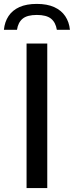

<svg xmlns="http://www.w3.org/2000/svg" viewBox="-57 -963 378 983"><path d="M79 0V-740H185V0ZM-37 -810.5Q-33 -851 -13.2 -880.8Q6.5 -910.5 42.5 -926.8Q78.5 -943 131.5 -943Q184.5 -943 220.8 -926.5Q257 -910 277 -880.2Q297 -850.5 301 -810.5H234Q228 -848 204.5 -867.2Q181 -886.5 131.5 -886.5Q82 -886.5 58.8 -867.2Q35.5 -848 30 -810.5Z"/></svg>

Font: Encode Sans SC Condensed Thin Medium
Style: Regular
Weight: 500
Version: Version 3.002